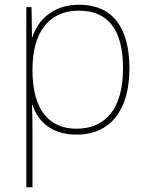

<svg xmlns="http://www.w3.org/2000/svg" viewBox="-20 -558 623 810"><path d="M313 -538C203 -538 139 -472 117 -402H115L113 -528H91V232H117V15C117 -27 117 -71 115 -116H117C139 -46 198 10 303 10C444 10 526 -91 526 -269C526 -445 453 -538 313 -538ZM313 -513C435 -513 499 -434 499 -269C499 -101 426 -15 303 -15C189 -15 117 -92 117 -262V-265C117 -421 185 -513 313 -513Z"/></svg>

Font: Noto Sans Arabic UI Th
Style: Regular
Weight: 100
Designer: Monotype Design Team, Nadine Chahine and Nizar Qandah
Foundry: Monotype Imaging Inc.
Version: Version 2.010